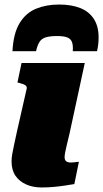

<svg xmlns="http://www.w3.org/2000/svg" viewBox="-20 -821 455 847"><path d="M240 -801Q184 -801 139 -782.5Q94 -764 66.5 -719Q39 -674 35 -595H139Q145 -622 154.5 -636.5Q164 -651 182.5 -656.5Q201 -662 232 -662Q261 -662 276.5 -656Q292 -650 297.5 -635.5Q303 -621 301 -595H408Q412 -612 413.5 -627Q415 -642 415 -656Q415 -705 394 -737.5Q373 -770 334 -785.5Q295 -801 240 -801ZM164 6Q125 6 95 -7.5Q65 -21 48 -46Q31 -71 31 -109Q31 -124 34 -141.5Q37 -159 42.5 -184Q48 -209 56 -246L98 -431Q99 -437 95.5 -441.5Q92 -446 84.5 -449Q77 -452 65 -455L57 -457L75 -543H354L287 -233Q280 -204 275 -183Q270 -162 267.5 -149Q265 -136 265 -128Q265 -115 272 -109.5Q279 -104 293 -104Q301 -104 307 -105Q313 -106 318.5 -106.5Q324 -107 328 -107L308 -9Q290 -6 267 -2.5Q244 1 218 3.5Q192 6 164 6Z"/></svg>

Font: Roboto Serif 20pt Black
Style: Italic
Weight: 900
Italic angle: -10°
Version: Version 1.008